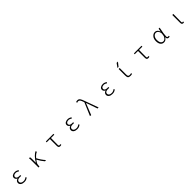

<svg xmlns="http://www.w3.org/2000/svg" viewBox="1146 -4252 7707 7707"><g transform="rotate(-45 5000.0 -398.0)"><path d="M527.3 12.7Q430.7 12.7 372.1 -30.3Q313.5 -73.2 313.5 -144.5Q313.5 -199.2 346.2 -233.9Q378.9 -268.6 427.7 -280.3V-285.2Q386.7 -301.8 364.3 -334.5Q341.8 -367.2 341.8 -407.2Q341.8 -473.6 396.5 -510.3Q451.2 -546.9 533.2 -546.9Q622.1 -546.9 701.2 -487.3L674.8 -446.3Q606.4 -497.1 534.2 -497.1Q475.6 -497.1 438 -472.7Q400.4 -448.2 400.4 -401.4Q400.4 -357.4 436.5 -330.1Q472.7 -302.7 544.9 -302.7Q580.1 -302.7 607.4 -304.7V-253.9Q560.5 -256.8 529.3 -256.8Q454.1 -256.8 414.1 -229Q374 -201.2 374 -149.4Q374 -96.7 417 -66.4Q460 -36.1 535.2 -36.1Q620.1 -36.1 692.4 -96.7L720.7 -54.7Q672.9 -17.6 629.4 -2.4Q585.9 12.7 527.3 12.7Z M1762.7 0 1699.2 7.8Q1590.8 -114.3 1500 -288.1Q1476.6 -258.8 1433.6 -193.4Q1397.5 -140.6 1393.6 -26.4V0H1338.9V-394.5Q1338.9 -490.2 1329.1 -533.2H1387.7Q1397.5 -495.1 1397.5 -412.1V-213.9H1401.4Q1468.8 -335.9 1558.1 -429.2Q1647.5 -522.5 1727.5 -546.9L1733.4 -491.2Q1637.7 -454.1 1535.2 -332Q1576.2 -250 1638.2 -158.7Q1700.2 -67.4 1762.7 0Z M2561.5 12.7Q2511.7 12.7 2491.2 -13.2Q2470.7 -39.1 2470.7 -97.7V-484.4H2283.2V-528.3L2356.4 -533.2H2717.8V-484.4H2529.3Q2526.4 -350.6 2526.4 -91.8Q2526.4 -37.1 2572.3 -37.1Q2594.7 -37.1 2621.1 -45.9L2630.9 1Q2599.6 12.7 2561.5 12.7Z M3527.3 12.7Q3430.7 12.7 3372.1 -30.3Q3313.5 -73.2 3313.5 -144.5Q3313.5 -199.2 3346.2 -233.9Q3378.9 -268.6 3427.7 -280.3V-285.2Q3386.7 -301.8 3364.3 -334.5Q3341.8 -367.2 3341.8 -407.2Q3341.8 -473.6 3396.5 -510.3Q3451.2 -546.9 3533.2 -546.9Q3622.1 -546.9 3701.2 -487.3L3674.8 -446.3Q3606.4 -497.1 3534.2 -497.1Q3475.6 -497.1 3438 -472.7Q3400.4 -448.2 3400.4 -401.4Q3400.4 -357.4 3436.5 -330.1Q3472.7 -302.7 3544.9 -302.7Q3580.1 -302.7 3607.4 -304.7V-253.9Q3560.5 -256.8 3529.3 -256.8Q3454.1 -256.8 3414.1 -229Q3374 -201.2 3374 -149.4Q3374 -96.7 3417 -66.4Q3460 -36.1 3535.2 -36.1Q3620.1 -36.1 3692.4 -96.7L3720.7 -54.7Q3672.9 -17.6 3629.4 -2.4Q3585.9 12.7 3527.3 12.7Z M4320.3 7.8 4258.8 0 4492.2 -549.8 4484.4 -576.2Q4454.1 -670.9 4422.9 -713.9Q4391.6 -756.8 4342.8 -756.8Q4308.6 -756.8 4278.3 -739.3L4261.7 -790Q4300.8 -807.6 4349.6 -807.6Q4418.9 -807.6 4460 -752.4Q4501 -697.3 4541 -574.2L4749 0H4688.5L4521.5 -481.4H4516.6Z M5527.3 12.7Q5430.7 12.7 5372.1 -30.3Q5313.5 -73.2 5313.5 -144.5Q5313.5 -199.2 5346.2 -233.9Q5378.9 -268.6 5427.7 -280.3V-285.2Q5386.7 -301.8 5364.3 -334.5Q5341.8 -367.2 5341.8 -407.2Q5341.8 -473.6 5396.5 -510.3Q5451.2 -546.9 5533.2 -546.9Q5622.1 -546.9 5701.2 -487.3L5674.8 -446.3Q5606.4 -497.1 5534.2 -497.1Q5475.6 -497.1 5438 -472.7Q5400.4 -448.2 5400.4 -401.4Q5400.4 -357.4 5436.5 -330.1Q5472.7 -302.7 5544.9 -302.7Q5580.1 -302.7 5607.4 -304.7V-253.9Q5560.5 -256.8 5529.3 -256.8Q5454.1 -256.8 5414.1 -229Q5374 -201.2 5374 -149.4Q5374 -96.7 5417 -66.4Q5460 -36.1 5535.2 -36.1Q5620.1 -36.1 5692.4 -96.7L5720.7 -54.7Q5672.9 -17.6 5629.4 -2.4Q5585.9 12.7 5527.3 12.7Z M6525.4 -753.9H6600.6L6463.9 -583H6404.3ZM6465.8 -155.3Q6465.8 -83 6485.8 -60.5Q6505.9 -38.1 6562.5 -38.1Q6603.5 -38.1 6647.5 -54.7V-2.9Q6604.5 10.7 6556.6 10.7Q6472.7 10.7 6440.9 -24.4Q6409.2 -59.6 6409.2 -152.3V-522.5H6465.8Z M7561.5 12.7Q7511.7 12.7 7491.2 -13.2Q7470.7 -39.1 7470.7 -97.7V-484.4H7283.2V-528.3L7356.4 -533.2H7717.8V-484.4H7529.3Q7526.4 -350.6 7526.4 -91.8Q7526.4 -37.1 7572.3 -37.1Q7594.7 -37.1 7621.1 -45.9L7630.9 1Q7599.6 12.7 7561.5 12.7Z M8456.1 12.7Q8364.3 12.7 8309.6 -56.2Q8254.9 -125 8254.9 -253.9Q8254.9 -387.7 8323.2 -467.3Q8391.6 -546.9 8488.3 -546.9Q8545.9 -546.9 8593.3 -508.8Q8640.6 -470.7 8660.2 -390.6H8662.1L8688.5 -533.2H8746.1Q8680.7 -211.9 8680.7 -94.7Q8680.7 -68.4 8695.8 -52.7Q8710.9 -37.1 8733.4 -37.1Q8750 -37.1 8771.5 -44.9L8781.2 1Q8755.9 12.7 8724.6 12.7Q8678.7 12.7 8652.8 -17.6Q8627 -47.9 8633.8 -103.5H8629.9Q8566.4 12.7 8456.1 12.7ZM8465.8 -38.1Q8526.4 -38.1 8576.7 -93.8Q8627 -149.4 8633.8 -225.6L8642.6 -331.1Q8603.5 -496.1 8491.2 -496.1Q8419.9 -496.1 8368.2 -431.2Q8316.4 -366.2 8316.4 -253.9Q8316.4 -153.3 8356 -95.7Q8395.5 -38.1 8465.8 -38.1Z M9543 12.7Q9464.8 12.7 9464.8 -85V-533.2H9524.4Q9519.5 -147.5 9519.5 -78.1Q9519.5 -37.1 9553.7 -37.1Q9567.4 -37.1 9585 -43.9L9593.8 2Q9572.3 12.7 9543 12.7Z"/></g></svg>

Font: Gen Shin Gothic Monospace Light
Style: Regular
Weight: 300
Designer: [Source Han Sans]
Ryoko NISHIZUKA  (kana & ideographs); Paul D. Hunt (Latin, Greek & Cyrillic); Wenlong ZHANG  (bopomofo
Version: Version 1.002.20150607